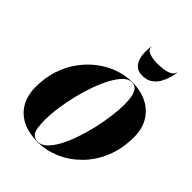

<svg xmlns="http://www.w3.org/2000/svg" viewBox="-280 -1185 1351 1351"><g transform="rotate(45 395.0 -510.0)"><path d="M427 -1030Q424.5 -1011.5 440.5 -999.5Q456.5 -987.5 482 -981.8Q507.5 -976 534.5 -976Q561.5 -976 592.8 -979.2Q624 -982.5 649 -994Q674 -1005.5 682 -1030H684.5Q681 -1007 672 -975.2Q663 -943.5 645.8 -912.8Q628.5 -882 599 -861.5Q569.5 -841 524.5 -841Q483 -841 460.8 -861.5Q438.5 -882 429.5 -912.8Q420.5 -943.5 420.8 -975.2Q421 -1007 424.5 -1030ZM335 10Q198 10 124 -61.5Q50 -133 50 -255Q50 -349 76.5 -427.8Q103 -506.5 148.8 -568Q194.5 -629.5 253 -672.5Q311.5 -715.5 376.2 -737.8Q441 -760 505 -760Q591.5 -760 655.5 -727.8Q719.5 -695.5 754.8 -636Q790 -576.5 790 -495Q790 -377.5 751 -284.2Q712 -191 646.2 -125.2Q580.5 -59.5 499.5 -24.8Q418.5 10 335 10ZM505 -757.5Q474 -757.5 444 -728Q414 -698.5 386.5 -648Q359 -597.5 336 -533.2Q313 -469 296 -399.2Q279 -329.5 269.5 -261.2Q260 -193 260 -135Q260 -51 277.2 -21.8Q294.5 7.5 335 7.5Q368.5 7.5 399.5 -22Q430.5 -51.5 458 -102.2Q485.5 -153 507.8 -217Q530 -281 546.2 -350.8Q562.5 -420.5 571.2 -488.8Q580 -557 580 -615Q580 -684 562.8 -720.8Q545.5 -757.5 505 -757.5Z"/></g></svg>

Font: Bodoni* 72pt Fatface
Style: Italic
Weight: 900
Italic angle: -13°
Version: Version 2.3